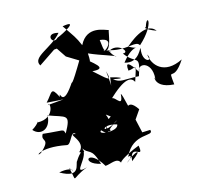

<svg xmlns="http://www.w3.org/2000/svg" viewBox="-70 -621 791 742"><g transform="rotate(-10 326.0 -250.5)"><path d="M457 -175C409 -234 411 -161 395 -181C346 -189 300 -130 326 -110C355 -118 292 -122 337 -142C333 -186 301 -187 371 -152C294 -90 294 -147 363 -132C365 -103 269 -102 301 -123C267 -152 305 -107 320 -107C384 -175 362 -137 432 -160C425 -161 403 -247 397 -245C398 -178 365 -263 352 -225C425 -311 449 -299 460 -282C479 -362 472 -333 442 -329C434 -366 449 -360 481 -318C481 -356 546 -348 538 -267C542 -318 511 -243 607 -246C592 -326 605 -246 652 -336C576 -289 531 -336 524 -378C547 -346 498 -346 503 -405C502 -418 491 -349 432 -362C483 -442 513 -394 457 -421C465 -428 536 -507 576 -462C529 -475 530 -485 537 -482C548 -540 574 -494 503 -418C489 -438 460 -412 401 -417C357 -424 365 -410 353 -465C422 -464 353 -405 362 -423C390 -405 391 -488 394 -497C383 -497 312 -531 283 -457C265 -491 257 -498 221 -542C291 -561 216 -512 194 -502C172 -473 144 -530 201 -520C166 -468 82 -444 110 -408L173 -459L184 -461L213 -425C308 -379 306 -371 299 -422C351 -404 410 -395 404 -390C359 -429 409 -409 379 -415C416 -446 465 -398 432 -398C476 -346 499 -389 478 -301C414 -299 405 -288 377 -307C430 -301 407 -310 368 -316C361 -246 377 -245 356 -342C377 -289 349 -319 304 -351C371 -352 310 -382 268 -414C207 -287 225 -337 213 -313C164 -227 166 -309 163 -275C134 -322 137 -298 109 -262C188 -262 202 -269 112 -252C124 -268 133 -197 62 -193C64 -205 66 -190 36 -168C66 -139 107 -161 104 -213C175 -193 194 -206 161 -132C153 -153 159 -144 73 -146C58 -114 103 -128 54 -75C28 -57 47 -99 158 -87C176 -85 181 -144 199 -123C157 -132 237 -91 200 -52C234 -36 219 -85 186 -20C177 -12 192 50 110 12C173 -7 171 32 151 1C175 69 146 46 219 11C148 38 243 -34 210 -69C236 -33 247 -66 275 7C196 -3 233 -63 291 18C314 14 339 -6 352 16C356 3 407 -26 430 -37C447 25 397 -58 395 18C449 -30 411 -17 374 21C393 8 400 -10 383 -1C414 -92 500 -59 485 -89L453 -85L436 -138Z"/></g></svg>

Font: Hussar Lance
Style: Italic
Weight: 700
Foundry: Cannot Into Space Fonts, PlusOne Fonts
Version: Version 2.27